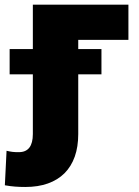

<svg xmlns="http://www.w3.org/2000/svg" viewBox="-87 -565 577 799"><path d="M-59.7 62.5Q-52.2 64.3 -46.2 65.3Q-40.1 66.4 -34.3 67.1Q-28.4 67.8 -22.4 68Q-16.3 68.2 -8.5 68.2Q49.7 68.2 49.7 -7.1V-255.7H-46.9V-360.8H49.7V-545.5H447.4V-399.1H238.6V-360.8H335.2V-255.7H238.6V-7.1Q238.6 45.8 224.1 86.8Q209.5 127.8 181.5 155.9Q153.4 183.9 112.4 198.5Q71.4 213.1 18.5 213.1Q-3.9 213.1 -23.6 211.6Q-43.3 210.2 -66.8 206Z"/></svg>

Font: Inter P Black
Style: Regular
Weight: 900
Designer: Rasmus Andersson
Foundry: rsms
Version: Version 3.018;git-588b23468